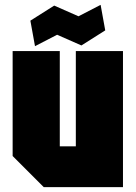

<svg xmlns="http://www.w3.org/2000/svg" viewBox="-20 -770 558 790"><path d="M486 -560V0H160L32 -128V-560H226V-168H292V-560ZM124 -580 105 -685 203 -747 303 -703 394 -750 413 -645 315 -583 215 -627Z"/></svg>

Font: Tektur Condensed ExtraBold
Style: Regular
Weight: 800
Width: 3
Designer: Adam Jagosz
Foundry: Adam Jagosz
Version: Version 1.005;gftools[0.9.30]